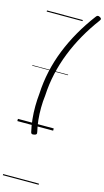

<svg xmlns="http://www.w3.org/2000/svg" viewBox="-218 -1126 908 1673"><g transform="rotate(15 236.5 -289.5)"><path d="M465 -1029Q403 -946 352 -856Q301 -766 263.5 -671.5Q226 -577 204 -478.5Q182 -380 177 -279Q170 -224 169.5 -167.5Q169 -111 174.5 -57Q180 -3 192 46Q196 61 190.5 67.5Q185 74 172 76Q159 79 152 76.5Q145 74 142 64Q129 8 123 -50Q117 -108 117.5 -166.5Q118 -225 124 -282Q129 -385 151 -485Q173 -585 211.5 -681.5Q250 -778 303 -871Q356 -964 423 -1053Q431 -1065 439.5 -1067Q448 -1069 460 -1062Q471 -1056 473 -1049Q475 -1042 465 -1029ZM0 478H323V488H0ZM0 -20H323V0H0ZM0 -505H323V-500H0ZM0 -998H323V-988H0Z"/></g></svg>

Font: Playwrite AU SA Guides
Style: Regular
Weight: 400
Designer: Veronika Burian, José Scaglione
Foundry: TypeTogether
Version: Version 1.003